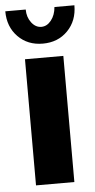

<svg xmlns="http://www.w3.org/2000/svg" viewBox="-62 -763 394 796"><g transform="rotate(-5 135.0 -365.0)"><path d="M195.8 -730H278.8Q278.8 -665.5 238.5 -624.3Q198.2 -583 134.8 -583Q71.8 -583 31.5 -624.3Q-8.8 -665.5 -8.8 -730H76.2Q76.2 -698.2 93.5 -675.5Q110.8 -652.8 134.8 -652.8Q158.2 -652.8 175.5 -674.6Q192.9 -696.3 195.8 -730ZM55.2 0V-524.9H214.8V0Z"/></g></svg>

Font: Raleway-v4020 ExtraBold
Style: Regular
Weight: 800
Designer: Matt McInerney, Pablo Impallari, Rodrigo Fuenzalida
Foundry: Matt McInerney, Pablo Impallari, Rodrigo Fuenzalida
Version: Version 4.020;PS 004.020;hotconv 1.0.88;makeotf.lib2.5.64775